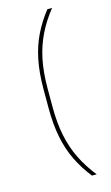

<svg xmlns="http://www.w3.org/2000/svg" viewBox="-123 -721 513 884"><g transform="rotate(-15 134.0 -278.5)"><path d="M106.5 -322V-235Q106.5 -158 119.2 -96.5Q132 -35 157.8 17Q183.5 69 222.5 118H200Q162.5 70.5 137.5 19.2Q112.5 -32 100 -93.8Q87.5 -155.5 87.5 -233.5V-323.5Q87.5 -402 100 -463.5Q112.5 -525 137.5 -576.2Q162.5 -627.5 200 -675H222.5Q183.5 -626.5 157.8 -574.2Q132 -522 119.2 -460.8Q106.5 -399.5 106.5 -322Z"/></g></svg>

Font: Anek Telugu Medium Thin
Style: Regular
Weight: 250
Version: Version 1.003